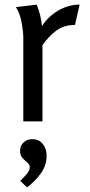

<svg xmlns="http://www.w3.org/2000/svg" viewBox="-20 -526 389 832"><path d="M139 -506Q157 -462 162 -413Q188 -454 232 -480Q276 -506 325 -506L305 -418Q257 -418 223.5 -393Q190 -368 164 -330V0H81V-360Q81 -389 73.5 -429.5Q66 -470 49 -495ZM119 77Q149 77 165.5 98Q182 119 182 148Q182 191 156.5 226Q131 261 97 286L68 258Q79 247 94 230.5Q109 214 109 198Q109 187 98.5 178.5Q88 170 77.5 158.5Q67 147 67 127Q67 105 82.5 91Q98 77 119 77Z"/></svg>

Font: Rosario Light
Style: Regular
Weight: 300
Designer: Hector Gatti
Foundry: Omnibus Type
Version: Version 1.101; ttfautohint (v1.8.1.43-b0c9)